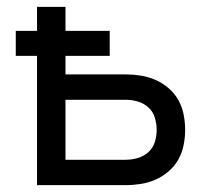

<svg xmlns="http://www.w3.org/2000/svg" viewBox="-20 -540 640 560"><path d="M88 0V-377H26V-450H88V-520H171V-450H300V-377H171V-323H346Q368 -323 390.5 -319.5Q413 -316 433.5 -307Q454 -298 471.5 -283Q489 -268 500 -248.5Q511 -229 515.5 -206.5Q520 -184 520 -161Q520 -139 515.5 -116.5Q511 -94 500 -74.5Q489 -55 471.5 -40Q454 -25 433.5 -16Q413 -7 390.5 -3.5Q368 0 346 0ZM346 -74Q364 -74 381.5 -79Q399 -84 412.5 -96Q426 -108 431.5 -125.5Q437 -143 437 -161Q437 -179 431.5 -197Q426 -215 412.5 -227Q399 -239 381.5 -244Q364 -249 346 -249H171V-74Z"/></svg>

Font: Iosevka Meiseki Sans
Style: Regular
Weight: 400
Monospace: yes
Designer: Belleve Invis
Foundry: Belleve Invis
Version: Version 11.2.6; ttfautohint (v1.8.4)